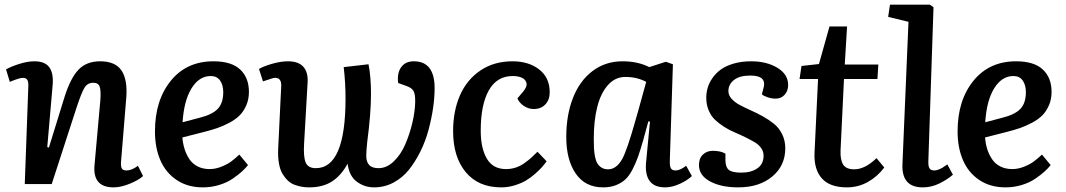

<svg xmlns="http://www.w3.org/2000/svg" viewBox="-20 -787 4557 821"><path d="M591.8 -34.2Q573.2 -17.1 535.2 -1.5Q497.1 14.2 465.8 14.2Q377.4 14.2 383.8 -77.1L409.2 -359.9Q412.1 -400.9 406 -417Q399.9 -433.1 378.9 -433.1Q354 -433.1 341.1 -411.6Q328.1 -390.1 307.1 -326.2L201.2 0H85.9L101.1 -417Q102.1 -436.5 96.9 -445.3Q91.8 -454.1 77.1 -454.1Q63.5 -454.1 22 -437L5.9 -490.2Q25.9 -502 61.5 -513.4Q97.2 -524.9 127 -524.9Q171.9 -524.9 190.7 -499.5Q209.5 -474.1 205.1 -422.9L182.1 -158.2L189 -155.8L255.9 -372.1Q281.2 -452.6 315.4 -488.8Q349.6 -524.9 408.2 -524.9Q473.1 -524.9 499.5 -485.6Q525.9 -446.3 520 -370.1L498 -101.1Q495.6 -77.6 500.2 -67.9Q504.9 -58.1 521 -58.1Q543.5 -58.1 569.8 -78.1Z M892.6 -524.9Q969.7 -524.9 1007.1 -489.7Q1044.4 -454.6 1044.4 -394Q1044.4 -362.3 1033 -336.2Q1021.5 -310.1 1004.2 -293Q986.8 -275.9 960 -261.7Q933.1 -247.6 908.9 -239.3Q884.8 -231 853.5 -223.1L759.8 -199.2Q762.2 -172.4 769.3 -149.7Q776.4 -127 789.6 -106.9Q802.7 -86.9 825 -75.4Q847.2 -64 876.5 -64Q902.3 -64 928.7 -75Q955.1 -85.9 970.2 -97.7Q985.4 -109.4 1003.4 -126L1040.5 -81.1Q1029.8 -67.4 1014.4 -53.5Q999 -39.6 974.9 -22.9Q950.7 -6.3 917.2 3.9Q883.8 14.2 847.7 14.2Q782.2 14.2 735.4 -17.3Q688.5 -48.8 665.5 -102.3Q642.6 -155.8 642.6 -225.1Q642.6 -357.9 710.2 -441.4Q777.8 -524.9 892.6 -524.9ZM934.6 -393.1Q934.6 -423.8 920.9 -442.9Q907.2 -461.9 881.3 -461.9Q831.5 -461.9 799.1 -409.4Q766.6 -356.9 760.7 -264.2L832.5 -283.2Q886.7 -296.4 910.6 -321Q934.6 -345.7 934.6 -393.1Z M1555.7 -512.2Q1566.4 -460 1566.4 -384.8Q1566.4 -302.7 1550.3 -180.2Q1546.4 -146 1546.1 -120.8Q1545.9 -95.7 1558.3 -81.8Q1570.8 -67.9 1598.6 -67.9Q1633.3 -67.9 1663.6 -96.7Q1693.8 -125.5 1712.9 -169.7Q1731.9 -213.9 1743.2 -261.5Q1754.4 -309.1 1755.4 -351.1Q1755.9 -384.8 1748.3 -397.9Q1740.7 -411.1 1719.2 -418.9L1682.6 -432.1Q1677.2 -474.1 1695.3 -499.5Q1713.4 -524.9 1749.5 -524.9Q1838.4 -524.9 1838.4 -410.2Q1838.4 -369.6 1831.8 -324.5Q1825.2 -279.3 1812.3 -231.2Q1799.3 -183.1 1777.8 -139.6Q1756.3 -96.2 1728.8 -61.5Q1701.2 -26.9 1662.6 -6.3Q1624 14.2 1579.6 14.2Q1538.6 14.2 1505.9 -10Q1473.1 -34.2 1466.3 -86.9Q1439 -36.6 1399.7 -11.2Q1360.4 14.2 1302.2 14.2Q1286.6 14.2 1272.9 12Q1259.3 9.8 1242.4 4.2Q1225.6 -1.5 1212.6 -13.2Q1199.7 -24.9 1189 -42Q1178.2 -59.1 1173.1 -86.7Q1168 -114.3 1169.4 -148.9L1182.6 -420.9Q1183.1 -443.8 1170.9 -450.9Q1158.7 -458 1138.7 -450.2L1104.5 -439L1087.4 -492.2Q1107.4 -503.9 1144 -514.4Q1180.7 -524.9 1211.4 -524.9Q1256.3 -524.9 1277.1 -501.5Q1297.9 -478 1295.4 -435.1L1280.3 -172.9Q1276.9 -117.2 1286.9 -92.5Q1296.9 -67.9 1330.6 -67.9Q1457.5 -67.9 1457.5 -366.2Q1457.5 -432.6 1449.7 -500Z M2171.4 -524.9Q2240.7 -524.9 2285.6 -490Q2330.6 -455.1 2330.6 -392.1Q2330.6 -360.4 2312 -340.6Q2293.5 -320.8 2262.2 -320.8Q2240.2 -320.8 2220.5 -333.7Q2200.7 -346.7 2192.4 -366.2L2215.3 -393.1Q2234.9 -416 2231.4 -431.4Q2228 -446.8 2212.2 -454.3Q2196.3 -461.9 2172.4 -461.9Q2104.5 -461.9 2070.1 -400.4Q2035.6 -338.9 2035.6 -228Q2035.6 -153.3 2061.8 -108.6Q2087.9 -64 2143.6 -64Q2165 -64 2184.8 -70.3Q2204.6 -76.7 2222.9 -89.8Q2241.2 -103 2251.2 -112.1Q2261.2 -121.1 2278.3 -138.2L2317.4 -97.2Q2308.1 -84.5 2297.9 -72.8Q2287.6 -61 2268.6 -44.2Q2249.5 -27.3 2229.5 -15.4Q2209.5 -3.4 2181.2 5.4Q2152.8 14.2 2123.5 14.2Q2025.4 14.2 1971.4 -51Q1917.5 -116.2 1917.5 -226.1Q1917.5 -312 1946.8 -379.2Q1976.1 -446.3 2034.2 -485.6Q2092.3 -524.9 2171.4 -524.9Z M2844.2 -101.1Q2843.3 -77.6 2848.4 -67.9Q2853.5 -58.1 2869.1 -58.1Q2887.7 -58.1 2914.1 -78.1L2938.5 -34.2Q2919.9 -16.1 2887 -1Q2854 14.2 2824.2 14.2Q2735.4 14.2 2742.2 -87.9L2759.3 -267.1L2752.4 -268.1L2730.5 -188Q2718.3 -145 2708.5 -117.4Q2698.7 -89.8 2684.6 -62.3Q2670.4 -34.7 2653.8 -19.5Q2637.2 -4.4 2613.5 4.9Q2589.8 14.2 2559.1 14.2Q2482.4 14.2 2441.9 -44.7Q2401.4 -103.5 2401.4 -201.2Q2401.4 -295.4 2430.2 -368.7Q2459 -441.9 2513.9 -483.4Q2568.8 -524.9 2642.1 -524.9Q2707.5 -524.9 2756.3 -500L2827.1 -522.9L2857.4 -512.2ZM2580.1 -63Q2616.2 -63 2641.1 -107.9Q2661.6 -146 2695.8 -267.1Q2698.7 -277.3 2709.5 -314.9L2743.2 -437Q2703.6 -458 2654.3 -458Q2610.4 -458 2579.6 -423.3Q2548.8 -388.7 2533.9 -329.8Q2519 -271 2519 -193.8Q2519 -169.9 2519.8 -154.1Q2520.5 -138.2 2523.9 -119.4Q2527.3 -100.6 2533.7 -89.4Q2540 -78.1 2551.8 -70.6Q2563.5 -63 2580.1 -63Z M3149.9 -48.8Q3192.4 -48.8 3218.8 -67.4Q3245.1 -85.9 3245.1 -121.1Q3245.1 -139.2 3234.6 -154.1Q3224.1 -168.9 3206.8 -179Q3189.5 -189 3167.5 -200Q3145.5 -210.9 3122.6 -220.5Q3099.6 -230 3077.6 -243.9Q3055.7 -257.8 3038.3 -273.9Q3021 -290 3010.5 -314.7Q3000 -339.4 3000 -369.1Q3000 -390.1 3005.9 -410.9Q3011.7 -431.6 3025.9 -452.4Q3040 -473.1 3061.3 -489Q3082.5 -504.9 3116.5 -514.9Q3150.4 -524.9 3191.9 -524.9Q3258.3 -524.9 3304.2 -497.1Q3350.1 -469.2 3350.1 -423.8Q3350.1 -397.9 3335 -381.6Q3319.8 -365.2 3296.9 -365.2Q3279.8 -365.2 3262.2 -371.1Q3244.6 -377 3237.8 -383.8L3246.1 -416Q3251 -439 3237.5 -451.4Q3224.1 -463.9 3188 -463.9Q3142.6 -463.9 3118.7 -445.1Q3094.7 -426.3 3094.7 -397.9Q3094.7 -379.9 3108.2 -364.7Q3121.6 -349.6 3143.1 -338.1Q3164.6 -326.7 3190.4 -315.2Q3216.3 -303.7 3242.2 -289.3Q3268.1 -274.9 3289.6 -257.6Q3311 -240.2 3324.5 -213.1Q3337.9 -186 3337.9 -152.8Q3337.9 -78.6 3282.2 -32.2Q3226.6 14.2 3136.7 14.2Q3063 14.2 3015.9 -11.5Q2968.8 -37.1 2968.8 -81.1Q2968.8 -109.9 2985.6 -126Q3002.4 -142.1 3027.8 -142.1Q3062 -142.1 3082 -129.9V-102.1Q3082 -72.8 3096.2 -60.8Q3110.4 -48.8 3149.9 -48.8Z M3407.2 -504.9 3481.9 -513.2 3526.9 -673.8H3602.1L3592.3 -511.2H3735.8L3731.9 -449.2H3588.9L3574.2 -143.1Q3572.8 -102.5 3585.7 -82.8Q3598.6 -63 3632.8 -63Q3678.7 -63 3728 -110.8L3761.2 -70.8Q3732.9 -32.7 3691.7 -9.3Q3650.4 14.2 3601.1 14.2Q3528.3 14.2 3494.1 -24.4Q3460 -63 3462.9 -132.8L3478 -449.2H3398.9Z M3864.7 -693.8 3777.8 -714.8 3785.6 -767.1H3956.1L3971.7 -755.9L3949.7 -100.1Q3948.7 -77.6 3954.1 -67.9Q3959.5 -58.1 3975.1 -58.1Q3983.9 -58.1 3994.6 -62.5Q4005.4 -66.9 4011.5 -70.8Q4017.6 -74.7 4030.8 -84L4054.7 -40Q4032.7 -20.5 3998.3 -3.2Q3963.9 14.2 3925.8 14.2Q3834.5 14.2 3838.9 -85Z M4324.7 -524.9Q4401.9 -524.9 4439.2 -489.7Q4476.6 -454.6 4476.6 -394Q4476.6 -362.3 4465.1 -336.2Q4453.6 -310.1 4436.3 -293Q4418.9 -275.9 4392.1 -261.7Q4365.2 -247.6 4341.1 -239.3Q4316.9 -231 4285.6 -223.1L4191.9 -199.2Q4194.3 -172.4 4201.4 -149.7Q4208.5 -127 4221.7 -106.9Q4234.9 -86.9 4257.1 -75.4Q4279.3 -64 4308.6 -64Q4334.5 -64 4360.8 -75Q4387.2 -85.9 4402.3 -97.7Q4417.5 -109.4 4435.5 -126L4472.7 -81.1Q4461.9 -67.4 4446.5 -53.5Q4431.2 -39.6 4407 -22.9Q4382.8 -6.3 4349.4 3.9Q4315.9 14.2 4279.8 14.2Q4214.4 14.2 4167.5 -17.3Q4120.6 -48.8 4097.7 -102.3Q4074.7 -155.8 4074.7 -225.1Q4074.7 -357.9 4142.3 -441.4Q4210 -524.9 4324.7 -524.9ZM4366.7 -393.1Q4366.7 -423.8 4353 -442.9Q4339.4 -461.9 4313.5 -461.9Q4263.7 -461.9 4231.2 -409.4Q4198.7 -356.9 4192.9 -264.2L4264.6 -283.2Q4318.8 -296.4 4342.8 -321Q4366.7 -345.7 4366.7 -393.1Z"/></svg>

Font: Literata Book SemiBold
Style: Italic
Weight: 600
Italic angle: -3°
Designer: Latin by Veronika Burian and Jose Scaglione. Greek by Irene Vlachou. Cyrillic by Vera Evstafieva
Foundry: TypeTogether
Version: Version 1.003;PS 001.003;hotconv 1.0.88;makeotf.lib2.5.64775